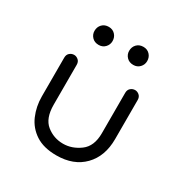

<svg xmlns="http://www.w3.org/2000/svg" viewBox="-112 -505 568 600"><g transform="rotate(30 172.5 -205.0)"><path d="M260 -267Q260 -278 267 -284Q274 -290 283 -290Q291 -290 298 -284Q305 -278 305 -267V-126Q305 -64 269 -27Q233 10 171 10Q125 10 96 -9Q67 -28 53.5 -59.5Q40 -91 40 -127V-267Q40 -278 47 -284Q54 -290 63 -290Q71 -290 78 -284Q85 -278 85 -267V-123Q85 -74 111 -53Q137 -32 171 -32Q203 -32 231.5 -53Q260 -74 260 -121ZM113 -355Q98 -355 89 -364.5Q80 -374 80 -387Q80 -401 89 -410.5Q98 -420 113 -420Q127 -420 136 -410.5Q145 -401 145 -387Q145 -374 136 -364.5Q127 -355 113 -355ZM238 -355Q223 -355 214 -364.5Q205 -374 205 -387Q205 -401 214 -410.5Q223 -420 238 -420Q252 -420 261 -410.5Q270 -401 270 -387Q270 -374 261 -364.5Q252 -355 238 -355Z"/></g></svg>

Font: Dongle Light
Style: Regular
Weight: 300
Designer: Yanghee Ryu
Foundry: Yanghee Ryu
Version: Version 2.000